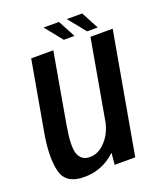

<svg xmlns="http://www.w3.org/2000/svg" viewBox="-133 -797 753 889"><g transform="rotate(-20 243.0 -352.5)"><path d="M279.5 0 285 -57.5Q283 -56 281 -54Q216.5 5 129.5 5Q38.5 5 21.2 -64.8Q4 -134.5 23.5 -248L85 -595.5H194L133.5 -251Q115.5 -150 129 -111.5Q142.5 -73 185.5 -73Q228.5 -73 263.5 -112Q294.5 -146 306.5 -196L377 -595.5H486.5L381 0ZM371 -624.5 302 -710H378L423.5 -624.5ZM256.5 -624.5 187.5 -710H263.5L309 -624.5Z"/></g></svg>

Font: Anybody Medium
Style: Italic
Weight: 500
Italic angle: -10°
Designer: Tyler Finck
Foundry: Etcetera Type Company
Version: Version 1.010; ttfautohint (v1.8.3) -l 8 -r 50 -G 200 -x 14 